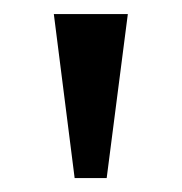

<svg xmlns="http://www.w3.org/2000/svg" viewBox="-20 -734 260 275"><path d="M57.1 -713.9H163.1L132.8 -479H86.9Z"/></svg>

Font: Noto Serif Tamil
Style: Regular
Weight: 400
Designer: Indian Type Foundry
Foundry: Monotype Imaging Inc.
Version: Version 1.01